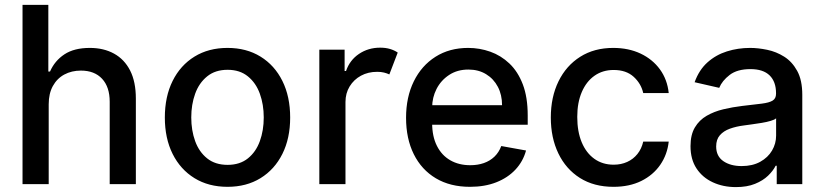

<svg xmlns="http://www.w3.org/2000/svg" viewBox="-20 -747 3345 779"><path d="M177.6 -323.9V0H71.4V-727.3H176.1V-456.7H182.9Q202.1 -500.7 241.5 -526.6Q280.9 -552.6 344.5 -552.6Q400.6 -552.6 442.6 -529.5Q484.7 -506.4 508 -460.8Q531.2 -415.1 531.2 -346.9V0H425.1V-334.2Q425.1 -394.2 394.2 -427.4Q363.3 -460.6 308.2 -460.6Q270.6 -460.6 240.9 -444.6Q211.3 -428.6 194.4 -397.9Q177.6 -367.2 177.6 -323.9Z M903.1 11Q826.3 11 769.2 -24.1Q712 -59.3 680.4 -122.5Q648.8 -185.7 648.8 -270.2Q648.8 -355.1 680.4 -418.7Q712 -482.2 769.2 -517.4Q826.3 -552.6 903.1 -552.6Q979.8 -552.6 1036.9 -517.4Q1094.1 -482.2 1125.7 -418.7Q1157.3 -355.1 1157.3 -270.2Q1157.3 -185.7 1125.7 -122.5Q1094.1 -59.3 1036.9 -24.1Q979.8 11 903.1 11ZM903.4 -78.1Q953.1 -78.1 985.8 -104.4Q1018.5 -130.7 1034.3 -174.4Q1050.1 -218 1050.1 -270.6Q1050.1 -322.8 1034.3 -366.7Q1018.5 -410.5 985.8 -437.1Q953.1 -463.8 903.4 -463.8Q853.3 -463.8 820.5 -437.1Q787.6 -410.5 771.8 -366.7Q756 -322.8 756 -270.6Q756 -218 771.8 -174.4Q787.6 -130.7 820.5 -104.4Q853.3 -78.1 903.4 -78.1Z M1275.6 0V-545.5H1378.2V-458.8H1383.9Q1398.8 -502.8 1436.4 -528.2Q1474.1 -553.6 1522.4 -553.6Q1544.7 -553.6 1562.5 -548.3Q1580.3 -543 1593.7 -533.7L1559.7 -445Q1550.1 -449.6 1538 -452.6Q1525.9 -455.6 1510.3 -455.6Q1473.4 -455.6 1444.4 -439.8Q1415.5 -424 1398.6 -396.3Q1381.7 -368.6 1381.7 -333.1V0Z M1887.1 11Q1806.5 11 1748.4 -23.6Q1690.3 -58.2 1658.9 -121.3Q1627.5 -184.3 1627.5 -269.2Q1627.5 -353 1658.9 -416.9Q1690.3 -480.8 1747 -516.7Q1803.6 -552.6 1879.6 -552.6Q1925.8 -552.6 1969.1 -537.3Q2012.4 -522 2046.9 -489.3Q2081.3 -456.7 2101.2 -404.7Q2121.1 -352.6 2121.1 -278.4V-240.8H1687.5V-320.3H2017Q2017 -362.2 2000 -394.7Q1983 -427.2 1952.2 -446Q1921.5 -464.8 1880.3 -464.8Q1835.6 -464.8 1802.4 -443Q1769.2 -421.2 1751.2 -386.2Q1733.3 -351.2 1733.3 -310.4V-248.2Q1733.3 -193.5 1752.7 -155.2Q1772 -116.8 1806.8 -96.8Q1841.6 -76.7 1888.1 -76.7Q1918.3 -76.7 1943.2 -85.4Q1968 -94.1 1986.2 -111.5Q2004.3 -128.9 2013.8 -154.5L2114.3 -136.4Q2102.3 -92 2071.2 -58.8Q2040.1 -25.6 1993.4 -7.3Q1946.7 11 1887.1 11Z M2469.1 11Q2389.9 11 2332.9 -25Q2275.9 -61.1 2245.4 -124.6Q2214.8 -188.2 2214.8 -270.2Q2214.8 -353.3 2246.1 -417.1Q2277.3 -480.8 2334.2 -516.7Q2391 -552.6 2468 -552.6Q2530.2 -552.6 2578.8 -529.7Q2627.5 -506.7 2657.5 -465.6Q2687.5 -424.4 2693.2 -369.3H2589.8Q2581.3 -407.7 2551 -435.4Q2520.6 -463.1 2469.8 -463.1Q2425.4 -463.1 2392.2 -439.8Q2359 -416.5 2340.6 -373.8Q2322.1 -331 2322.1 -272.7Q2322.1 -213.1 2340.2 -169.7Q2358.3 -126.4 2391.5 -102.6Q2424.7 -78.8 2469.8 -78.8Q2500 -78.8 2524.7 -90Q2549.4 -101.2 2566.2 -122.2Q2583.1 -143.1 2589.8 -172.6H2693.2Q2687.5 -119.7 2658.7 -78.1Q2630 -36.6 2581.9 -12.8Q2533.7 11 2469.1 11Z M2965.9 12.1Q2914.1 12.1 2872.2 -7.3Q2830.3 -26.6 2805.9 -63.6Q2781.6 -100.5 2781.6 -154.1Q2781.6 -200.3 2799.4 -230.1Q2817.1 -259.9 2847.3 -277.3Q2877.5 -294.7 2914.8 -303.6Q2952.1 -312.5 2990.8 -317.1Q3039.8 -322.8 3070.3 -326.5Q3100.9 -330.3 3114.7 -338.8Q3128.6 -347.3 3128.6 -366.5V-369Q3128.6 -415.5 3102.5 -441.1Q3076.3 -466.6 3024.9 -466.6Q2971.2 -466.6 2940.5 -443Q2909.8 -419.4 2898.1 -390.6L2798.3 -413.4Q2816.1 -463.1 2850.3 -493.8Q2884.6 -524.5 2929.3 -538.5Q2974.1 -552.6 3023.4 -552.6Q3056.1 -552.6 3092.9 -544.9Q3129.6 -537.3 3161.8 -517Q3193.9 -496.8 3214.5 -459.3Q3235.1 -421.9 3235.1 -362.2V0H3131.4V-74.6H3127.1Q3116.8 -54 3096.2 -34.1Q3075.6 -14.2 3043.3 -1.1Q3011 12.1 2965.9 12.1ZM2989 -73.2Q3033 -73.2 3064.5 -90.6Q3095.9 -108 3112.4 -136.2Q3128.9 -164.4 3128.9 -196.7V-267Q3123.2 -261.4 3107.1 -256.6Q3090.9 -251.8 3070.3 -248.4Q3049.7 -245 3030.2 -242.4Q3010.7 -239.7 2997.5 -237.9Q2966.6 -234 2941.2 -224.8Q2915.8 -215.6 2900.7 -198.3Q2885.7 -181.1 2885.7 -152.7Q2885.7 -113.3 2914.8 -93.2Q2943.9 -73.2 2989 -73.2Z"/></svg>

Font: InterMG Medium
Style: Regular
Weight: 500
Designer: Rasmus Andersson
Foundry: rsms
Version: Version 3.019;December 26, 2023;FontCreator 15.0.0.2955 64-b